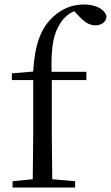

<svg xmlns="http://www.w3.org/2000/svg" viewBox="-20 -836 495 856"><path d="M125 0H315V-28L213 -37L211 -229V-479H365V-516H210C207 -630 219 -687 250 -734C265 -757 286 -776 311 -786L330 -766C358 -736 379 -723 405 -723C435 -723 454 -740 455 -764C445 -798 402 -816 354 -816C305 -816 257 -799 216 -760C163 -711 135 -640 128 -517L33 -509V-479H128V-229L126 -37L36 -28V0Z"/></svg>

Font: Harano Aji Mincho K1
Style: Regular
Weight: 400
Foundry: Masamichi Hosoda
Version: HaranoAjiMinchoK1-Regular version 20230610;ttx 4.39.4